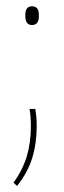

<svg xmlns="http://www.w3.org/2000/svg" viewBox="-20 -466 207 625"><path d="M95 -111.5Q96 -104.5 97.8 -89.2Q99.5 -74 99.5 -56Q99.5 0 85.2 47.2Q71 94.5 35.5 139.5L24 128.5Q54 87 67.2 42.8Q80.5 -1.5 80.5 -55.5Q80.5 -70 79.5 -84.2Q78.5 -98.5 76 -111.5ZM84 -384.5Q73.5 -384.5 68 -391.8Q62.5 -399 62.5 -413V-418Q62.5 -432 68 -438.8Q73.5 -445.5 84 -445.5Q95.5 -445.5 101 -438.8Q106.5 -432 106.5 -418V-413Q106.5 -399 101 -391.8Q95.5 -384.5 84 -384.5Z"/></svg>

Font: Anek Latin Thin
Style: Regular
Weight: 250
Designer: Yesha Goshar
Foundry: Ek Type
Version: Version 1.003